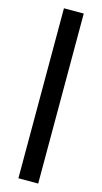

<svg xmlns="http://www.w3.org/2000/svg" viewBox="-140 -752 534 1007"><g transform="rotate(15 127.5 -248.5)"><path d="M181.5 212.5H74V-710.5H181.5Z"/></g></svg>

Font: Anek Odia Medium SemiBold
Style: Regular
Weight: 600
Version: Version 1.003